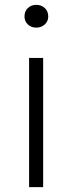

<svg xmlns="http://www.w3.org/2000/svg" viewBox="-20 -772 297 792"><path d="M100 0V-533H158V0ZM130 -658Q109 -658 95 -671Q81 -684 81 -704Q81 -726 95 -739Q109 -752 130 -752Q150 -752 164.5 -739Q179 -726 179 -704Q179 -684 164.5 -671Q150 -658 130 -658Z"/></svg>

Font: Noto Sans Korean Light
Style: Regular
Weight: 300
Designer: Ryoko NISHIZUKA  (kana & ideographs); Paul D. Hunt (Latin, Greek & Cyrillic); Wenlong ZHANG  (bopomofo); Sandoll Communi
Foundry: Adobe Systems Incorporated
Version: Version 1.000;PS 1;hotconv 1.0.78;makeotf.lib2.5.61930